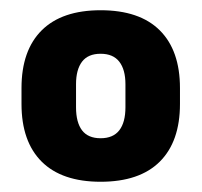

<svg xmlns="http://www.w3.org/2000/svg" viewBox="-20 -667 394 375"><path d="M176.5 -312Q101 -312 61.5 -351.2Q22 -390.5 22 -464V-495Q22 -568.5 61.5 -607.8Q101 -647 176.5 -647Q252.5 -647 292 -607.8Q331.5 -568.5 331.5 -495V-464Q331.5 -390.5 292 -351.2Q252.5 -312 176.5 -312ZM176.5 -397Q201 -397 213 -412.5Q225 -428 225 -457.5V-502.5Q225 -531 213 -546.5Q201 -562 176.5 -562Q152 -562 140.2 -546.5Q128.5 -531 128.5 -502.5V-457.5Q128.5 -428 140.2 -412.5Q152 -397 176.5 -397Z"/></svg>

Font: Anek Bangla Medium
Style: Bold
Weight: 700
Version: Version 1.003